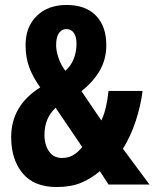

<svg xmlns="http://www.w3.org/2000/svg" viewBox="-20 -743 622 773"><path d="M248 -723Q325 -723 366.5 -680Q408 -637 408 -561Q408 -505 382 -459.5Q356 -414 308 -376L388 -258Q399 -281 406 -310.5Q413 -340 417 -377H554Q547 -319 527 -257.5Q507 -196 475 -144L582 0H417L382 -54Q346 -23 305 -6.5Q264 10 208 10Q117 10 71 -45.5Q25 -101 25 -191Q25 -318 142 -391Q112 -433 97.5 -472.5Q83 -512 83 -562Q83 -635 128 -679Q173 -723 248 -723ZM247 -626Q229 -626 217.5 -610Q206 -594 206 -562Q206 -538 215.5 -510Q225 -482 243 -458Q266 -478 277 -506.5Q288 -535 288 -566Q288 -596 277 -611Q266 -626 247 -626ZM204 -309Q159 -268 159 -199Q159 -160 177.5 -133.5Q196 -107 229 -107Q255 -107 274 -118Q293 -129 311 -151Z"/></svg>

Font: Noto Sans ExtraCondensed
Style: Bold
Weight: 700
Width: 2
Designer: Monotype Design Team
Foundry: Monotype Imaging Inc.
Version: Version 2.013; ttfautohint (v1.8.4.7-5d5b)